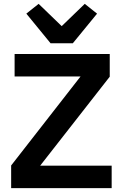

<svg xmlns="http://www.w3.org/2000/svg" viewBox="-20 -979 639 999"><path d="M561 0H38V-118L399 -581H56V-698H551V-580L189 -117H561ZM243 -754 117 -908 181 -959 301 -843 421 -959 485 -908 359 -754Z"/></svg>

Font: IBM Plex Sans Hebrew SemiBold
Style: Regular
Weight: 600
Designer: Mike Abbink, Paul van der Laan, Pieter van Rosmalen, Yanek Iontef
Foundry: Bold Monday
Version: Version 1.2